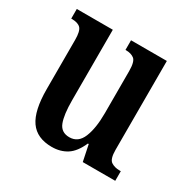

<svg xmlns="http://www.w3.org/2000/svg" viewBox="-128 -660 790 794"><g transform="rotate(30 267.0 -263.0)"><path d="M215 10Q144 10 111 -37Q78 -84 78 -187V-421Q78 -464 65 -477Q52 -490 23 -490H20V-536H192V-200Q192 -130 205.5 -95.5Q219 -61 258 -61Q300 -61 318 -105Q336 -149 336 -220V-421Q336 -467 321 -478.5Q306 -490 282 -490H279V-536H450V-112Q450 -68 466.5 -57Q483 -46 507 -46H513V0H358L342 -77H338Q317 -29 286.5 -9.5Q256 10 215 10Z"/></g></svg>

Font: Noto Serif Devanagari ExtraCondensed SemiBold
Style: Regular
Weight: 600
Width: 2
Designer: Universal Thirst, Indian Type Foundry and the Monotype Design Team
Foundry: Monotype Imaging Inc.
Version: Version 2.004; ttfautohint (v1.8.4.7-5d5b)